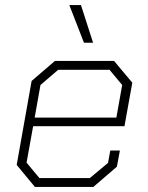

<svg xmlns="http://www.w3.org/2000/svg" viewBox="-20 -739 584 759"><path d="M46 -87 105 -419 197 -498H431L503 -412L472 -240H111L85 -96L136 -35H335L407 -95L416 -144H454L442 -80L349 0H118ZM440 -274 463 -403 413 -463H210L140 -403L117 -274ZM254 -719H300L348 -570H312Z"/></svg>

Font: Chakra Petch ExtraLight
Style: Italic
Weight: 275
Italic angle: -10°
Designer: Katatrad Aksorn Co.,Ltd.
Foundry: Cadson Demak Co.,Ltd.
Version: Version 1.000; ttfautohint (v1.6)